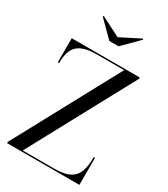

<svg xmlns="http://www.w3.org/2000/svg" viewBox="-231 -1067 1022 1169"><g transform="rotate(30 280.0 -482.0)"><path d="M278 -895 141.5 -964.5 136 -960 246 -850H311L421 -960L415.5 -964.5ZM39.5 -750V-580H48.5C48.5 -687 86 -741 223 -741H413L18 -9V0H526.5V-190H517.5C517.5 -63 480 -9 343.5 -9H123L518 -741V-750Z"/></g></svg>

Font: Bodoni* 24
Style: Regular
Weight: 400
Version: Version 2.3